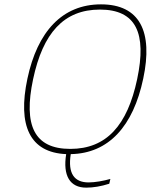

<svg xmlns="http://www.w3.org/2000/svg" viewBox="-20 -699 693 882"><path d="M439 -655C605 -655 655 -547 610 -335C565 -123 469 -15 303 -15C137 -15 87 -123 132 -335C177 -547 273 -655 439 -655ZM106 -338C60 -122 117 2 284 9C268 108 301 163 376 163C409 163 444 157 482 145L487 123C456 132 416 139 387 139C321 139 291 98 305 9C479 6 592 -119 638 -338C684 -554 622 -679 444 -679C266 -679 152 -554 106 -338Z"/></svg>

Font: LT Wave Mono Thin
Style: Italic
Weight: 100
Designer: Daniel Lyons
Version: Version 2.5 (Glyphs App)